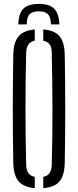

<svg xmlns="http://www.w3.org/2000/svg" viewBox="-20 -957 400 983"><path d="M158 6Q100.5 1.5 75 -29Q49.5 -59.5 48 -123Q45.5 -266.5 45.5 -400Q45.5 -533.5 48 -677Q49.5 -740.5 75 -771Q100.5 -801.5 158 -806V-748.5Q115.5 -741 114 -687Q110.5 -544.5 110.5 -402.2Q110.5 -260 114 -113Q115.5 -59 158 -51.5ZM201.5 6V-51.5Q243.5 -59 245 -113Q249 -260 248.5 -402.2Q248 -544.5 245 -687Q244.5 -715.5 234.2 -729.8Q224 -744 201.5 -748.5V-806Q259.5 -802 284.8 -771.5Q310 -741 311.5 -677Q314 -533 314 -399.8Q314 -266.5 311.5 -123Q310 -59 284.8 -28.5Q259.5 2 201.5 6ZM179 -937Q124.5 -937 100 -912.8Q75.5 -888.5 73.5 -832H117Q117 -868.5 131 -883.8Q145 -899 179 -899Q212 -899 226 -883.8Q240 -868.5 241 -832H284Q281.5 -888.5 257 -912.8Q232.5 -937 179 -937Z"/></svg>

Font: Big Shoulders Stencil Display
Style: Regular
Weight: 400
Designer: Patric King
Foundry: XO Type Co
Version: Version 1.000